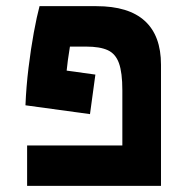

<svg xmlns="http://www.w3.org/2000/svg" viewBox="-20 -606 626 626"><path d="M504.9 -131.8V0H68.4V-131.8ZM291 -362.8 273.4 -233.9 63 -262.7 90.3 -390.6ZM504.9 -395V0H378.9V-311.5Q378.9 -369.1 367.9 -399.9Q356.9 -430.7 331.3 -442.4Q305.7 -454.1 260.7 -454.1H208Q200.7 -411.1 196 -364.5Q191.4 -317.9 188 -261.7L63 -262.7Q65.4 -322.8 73 -385Q80.6 -447.3 90.3 -500.2Q100.1 -553.2 108.9 -585.9H294.4Q399.4 -585.9 452.1 -537.8Q504.9 -489.7 504.9 -395Z"/></svg>

Font: Cascadia Mono
Style: Regular
Weight: 400
Monospace: yes
Designer: Aaron Bell
Foundry: Saja Typeworks
Version: Version 2404.023